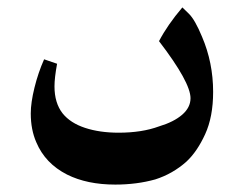

<svg xmlns="http://www.w3.org/2000/svg" viewBox="-20 -319 648 518"><path d="M525 -220Q555 -150 555 -71Q555 -4 533.5 43Q512 90 483 117Q446 150 399 165Q349 179 291 179Q215 179 161 152Q102 122 78 65Q63 31 63 -13Q63 -42 73 -82.5Q83 -123 99 -159L134 -147Q127 -109 127 -86Q127 -41 149 -13Q170 13 209.5 26Q249 39 300 39Q363 39 409 22Q449 10 471.5 -9.5Q494 -29 494 -54Q494 -97 409 -208Q432 -252 472 -299Q473 -298 489.5 -282Q506 -266 525 -220Z"/></svg>

Font: Mirza SemiBold
Style: Regular
Weight: 600
Designer: Arabic design by Kourosh Beigpour, Latin design by Eduardo Tunni, engineering by Lasse Fister
Version: Version 1.0010g